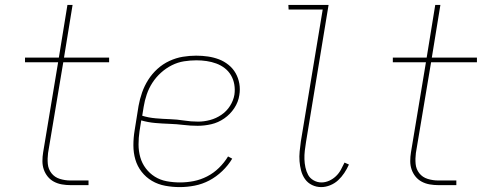

<svg xmlns="http://www.w3.org/2000/svg" viewBox="-20 -755 1990 783"><path d="M268 0Q250 0 232.5 -3Q215 -6 200 -14Q185 -22 174.5 -35Q164 -48 158.5 -64Q153 -80 153 -98Q153 -116 156 -134L217 -501H82V-520H220L255 -735H276L241 -520H425V-501H238L176 -131Q173 -108 175 -86.5Q177 -65 190 -48.5Q203 -32 224 -25.5Q245 -19 267 -19H341V0Z M713 8Q683 8 653.5 2.5Q624 -3 599.5 -17.5Q575 -32 557.5 -54.5Q540 -77 532 -104.5Q524 -132 524 -162.5Q524 -193 529 -223L545 -323Q550 -351 559.5 -378Q569 -405 584.5 -429.5Q600 -454 622 -474Q644 -494 671 -506.5Q698 -519 725.5 -523.5Q753 -528 780 -528Q805 -528 828.5 -524.5Q852 -521 873 -513Q894 -505 912 -490.5Q930 -476 941 -456.5Q952 -437 956 -414Q960 -391 956 -367Q952 -339 935.5 -314Q919 -289 894.5 -272Q870 -255 842 -248.5Q814 -242 786 -242Q757 -242 728.5 -245.5Q700 -249 670.5 -250Q641 -251 612.5 -253.5Q584 -256 556 -264L549 -220Q545 -193 545 -166Q545 -139 552 -114Q559 -89 574.5 -68.5Q590 -48 611.5 -34.5Q633 -21 659.5 -16Q686 -11 714 -11Q742 -11 770 -16.5Q798 -22 824.5 -35.5Q851 -49 873 -70.5Q895 -92 910 -117L927 -108Q911 -81 886.5 -57.5Q862 -34 833.5 -19Q805 -4 774 2Q743 8 713 8ZM788 -259Q812 -259 836.5 -265.5Q861 -272 882.5 -286.5Q904 -301 918 -323Q932 -345 936 -369Q939 -390 935.5 -410.5Q932 -431 922 -448Q912 -465 896.5 -477Q881 -489 862 -496Q843 -503 822.5 -506Q802 -509 781 -509Q756 -509 730.5 -505Q705 -501 681 -489Q657 -477 636.5 -458.5Q616 -440 601.5 -417.5Q587 -395 578.5 -370Q570 -345 566 -320L560 -283Q586 -275 615 -272.5Q644 -270 673 -269Q702 -268 730.5 -263.5Q759 -259 788 -259Z M1290 8Q1270 8 1252.5 -0.5Q1235 -9 1224 -24.5Q1213 -40 1208 -59Q1203 -78 1201.5 -97.5Q1200 -117 1202 -137.5Q1204 -158 1207 -179L1296 -716H1157L1156 -735H1320L1228 -176Q1225 -158 1223 -140.5Q1221 -123 1221.5 -106Q1222 -89 1225.5 -72.5Q1229 -56 1236.5 -42Q1244 -28 1259 -19.5Q1274 -11 1291 -11Q1307 -11 1322.5 -18Q1338 -25 1350 -36.5Q1362 -48 1370 -62.5Q1378 -77 1385 -92L1403 -84Q1395 -66 1384 -49.5Q1373 -33 1359 -20Q1345 -7 1326.5 0.5Q1308 8 1290 8Z M1768 0Q1750 0 1732.5 -3Q1715 -6 1700 -14Q1685 -22 1674.5 -35Q1664 -48 1658.5 -64Q1653 -80 1653 -98Q1653 -116 1656 -134L1717 -501H1582V-520H1720L1755 -735H1776L1741 -520H1925V-501H1738L1676 -131Q1673 -108 1675 -86.5Q1677 -65 1690 -48.5Q1703 -32 1724 -25.5Q1745 -19 1767 -19H1841V0Z"/></svg>

Font: Iosevka Etoile Thin
Style: Italic
Weight: 100
Italic angle: -9°
Designer: Belleve Invis
Foundry: Belleve Invis
Version: Version 22.1.2; ttfautohint (v1.8.4)